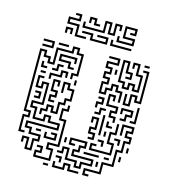

<svg xmlns="http://www.w3.org/2000/svg" viewBox="-127 -982 1000 1104"><g transform="rotate(15 373.0 -430.0)"><path d="M43 -134V-236H73V-254H43V-626H85V-596H115V-566H133V-656H223V-686H265V-656H295V-524H265V-500H253V-536H283V-644H253V-674H235V-644H145V-554H103V-584H73V-614H55V-266H85V-224H55V-146H79V-134ZM49 -644V-656H103V-674H49V-686H115V-644ZM139 -674V-686H199V-674ZM553 -440V-494H523V-524H505V-494H475V-464H433V-536H463V-554H433V-596H463V-614H433V-656H493V-674H439V-686H505V-644H445V-626H475V-584H445V-566H475V-524H445V-476H463V-506H493V-536H535V-506H565V-440ZM553 -524V-554H523V-686H565V-626H595V-584H559V-596H583V-614H553V-674H535V-566H565V-536H583V-566H625V-536H643V-614H613V-674H595V-650H583V-686H625V-626H655V-524H613V-554H595V-524ZM649 -674V-686H679V-674ZM583 -434V-500H595V-446H613V-506H655V-476H673V-644H649V-656H685V-464H643V-494H625V-434ZM223 -554V-584H163V-626H265V-590H253V-614H175V-596H235V-566H259V-554ZM493 -590V-620H505V-590ZM139 -524V-536H163V-566H199V-554H175V-524ZM73 -524V-560H85V-536H109V-524ZM133 -470V-506H193V-536H235V-500H223V-524H205V-494H145V-470ZM79 -494V-506H109V-494ZM283 -470V-500H295V-470ZM553 -320V-344H523V-386H553V-404H493V-476H535V-440H523V-464H505V-416H565V-374H535V-356H565V-320ZM163 -344V-386H193V-404H163V-476H205V-440H193V-464H175V-416H205V-374H175V-356H199V-344ZM103 -44V-104H85V-80H73V-116H115V-56H133V-116H163V-134H103V-164H73V-206H253V-224H193V-254H175V-224H103V-284H73V-326H133V-434H115V-404H73V-476H109V-464H85V-416H103V-446H145V-314H85V-296H115V-236H163V-266H205V-236H265V-194H85V-176H115V-146H175V-104H145V-44ZM133 -260V-296H163V-326H205V-296H223V-356H253V-386H283V-434H253V-464H235V-410H223V-476H265V-446H295V-374H265V-344H235V-284H193V-314H175V-284H145V-260ZM433 -380V-416H463V-434H439V-446H475V-404H445V-380ZM649 -344V-356H673V-440H685V-344ZM589 -344V-356H613V-386H643V-404H595V-380H583V-416H655V-374H625V-344ZM79 -344V-356H103V-374H79V-386H115V-344ZM439 -344V-356H463V-386H499V-374H475V-344ZM163 -14V-56H193V-74H169V-86H205V-44H175V-26H253V-74H223V-116H283V-254H253V-326H283V-350H295V-314H265V-266H295V-104H235V-86H265V-14ZM493 -230V-350H505V-230ZM439 -194V-206H463V-224H433V-266H463V-314H445V-290H433V-326H475V-254H445V-236H475V-194ZM463 16V-26H553V-86H613V-176H643V-236H673V-254H643V-296H673V-314H625V-260H613V-326H685V-284H655V-266H685V-224H655V-164H625V-74H565V-14H475V4H499V16ZM463 -134V-176H499V-164H475V-146H583V-194H553V-266H583V-320H595V-254H565V-206H595V-134ZM523 -284V-320H535V-296H559V-284ZM523 -230V-260H535V-230ZM613 -200V-224H589V-236H625V-200ZM523 -170V-194H499V-206H535V-170ZM673 -170V-200H685V-170ZM403 -14V-44H343V-104H325V-74H289V-86H313V-116H355V-56H415V-26H433V-56H493V-74H373V-116H403V-146H433V-164H355V-146H379V-134H343V-176H445V-134H415V-104H385V-86H505V-44H445V-14ZM139 -164V-176H169V-164ZM193 -134V-170H205V-146H253V-164H229V-176H265V-134ZM313 -140V-170H325V-140ZM643 -110V-140H655V-110ZM439 -104V-116H529V-104ZM559 -104V-116H589V-104ZM523 -50V-80H535V-50ZM313 -20V-44H289V-56H325V-20ZM283 16V-20H295V4H343V-26H385V4H439V16H373V-14H355V16ZM229 16V4H259V16ZM215 -744V-804H155V-846H215V-864H191V-876H227V-834H167V-816H227V-756H281V-744ZM245 -804V-840H257V-816H365V-876H407V-816H425V-876H467V-840H455V-864H437V-804H395V-864H377V-804ZM305 -834V-864H287V-840H275V-876H317V-846H341V-834ZM455 -774V-810H467V-786H545V-804H485V-876H557V-834H521V-846H545V-864H497V-816H557V-774ZM155 -750V-786H197V-750H185V-774H167V-750ZM305 -744V-774H251V-786H317V-756H395V-774H341V-786H407V-744ZM425 -744V-780H437V-756H551V-744Z"/></g></svg>

Font: Rubik Maze
Style: Regular
Weight: 400
Designer: Hubert and Fischer, NaN
Foundry: Hubert and Fischer, NaN
Version: Version 2.200